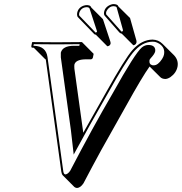

<svg xmlns="http://www.w3.org/2000/svg" viewBox="-20 -852 890 940"><path d="M357.9 -789.1Q363.3 -814.9 389.2 -824.2Q397.9 -827.1 406.7 -827.1Q417.5 -826.7 422.9 -821.8Q425.8 -818.4 427.2 -814.9L483.9 -758.3L520 -649.4Q522 -642.1 521.5 -638.2Q518.1 -626.5 505.4 -625.5L449.2 -682.1Q444.8 -682.6 441.9 -684.6Q441.9 -684.6 360.4 -769Q356 -776.9 357.9 -789.1ZM489.7 -793.9Q495.1 -819.3 523.4 -829.6Q530.8 -832 535.6 -832Q550.3 -831.5 556.2 -826.2Q558.6 -823.2 560.1 -819.8L616.7 -763.7L647.9 -653.3Q648.9 -648.4 647.9 -642.6Q644 -631.8 632.8 -630.4L576.2 -687Q570.8 -688 566.4 -691.4Q564.9 -693.4 563.5 -694.3L492.7 -774.9Q487.3 -781.7 489.7 -793.9ZM727.1 -658.2Q755.9 -657.2 775.4 -637.7L832 -581.5Q855 -557.1 849.1 -525.4Q842.8 -494.6 814.5 -474.6Q801.3 -465.8 789.6 -465.3Q773.4 -465.8 765.1 -474.1L712.4 -526.4Q676.8 -477.1 597.7 -334.5L475.1 -116.2Q429.7 -33.2 388.7 45.4Q374 67.4 356.9 68.4Q349.1 67.4 344.2 63.5L287.6 6.8Q281.7 0 280.3 -11.2L204.1 -561.5Q202.6 -561.5 202.1 -561.5L145.5 -618.2H139.6Q136.7 -618.7 134.8 -619.6Q133.3 -622.6 133.3 -626L137.2 -645L139.2 -646Q140.1 -646 255.9 -645L380.4 -646L382.3 -645L438.5 -588.4L434.6 -569.3Q431.6 -562 424.8 -561.5H397.9Q350.6 -560.5 344.2 -535.6Q343.3 -530.3 344.2 -515.6L387.7 -202.1Q500.5 -402.3 500.5 -401.9Q591.8 -565.4 628.9 -607.4Q673.8 -657.7 727.1 -658.2ZM727.1 -647.9Q674.8 -647.9 629.9 -592.8Q593.8 -548.3 509.3 -397Q412.1 -227.5 356 -123L340.8 -95.2L327.1 -214.8L277.8 -571.3V-571.8Q277.3 -589.8 277.8 -594.2Q286.6 -627.4 341.3 -627.9Q346.2 -627.9 355.5 -627.9Q363.8 -627.9 368.2 -627.9L370.1 -635.7Q287.6 -634.8 255.9 -634.8Q218.3 -634.8 145.5 -635.7L143.6 -627.9H145.5Q204.6 -626.5 212.4 -573.2L290 -12.2Q292.5 1.5 300.3 2Q312.5 0.5 323.7 -16.1Q433.6 -227.5 532.2 -396Q641.1 -591.8 674.8 -620.1Q689.5 -631.8 706.1 -631.8Q737.8 -631.8 740.2 -607.9Q740.2 -603.5 739.7 -600.1Q737.3 -587.9 717.3 -566.4Q712.9 -561 711.9 -558.1Q709 -537.1 725.6 -532.7Q729.5 -532.2 732.9 -532.2Q753.4 -532.2 773.4 -563Q780.8 -574.7 782.7 -584Q790 -618.2 759.3 -638.2Q749 -644.5 738.8 -647Q732.4 -647.9 727.1 -647.9ZM499.5 -792V-782.2L571.3 -701.2Q574.7 -697.3 575.7 -696.8Q579.6 -697.8 582 -701.2Q582 -704.1 581.5 -707L550.8 -816.9Q545.9 -821.8 535.6 -821.8Q518.1 -821.8 505.4 -804.2Q501 -797.9 499.5 -792ZM367.7 -787.1Q366.2 -779.8 368.2 -775.4L448.7 -691.9Q452.6 -693.8 455.1 -696.8Q454.6 -699.7 453.6 -703.1L418 -811.5Q413.6 -816.9 406.7 -816.9Q378.9 -816.9 369.1 -792Q368.2 -789.1 367.7 -787.1Z"/></svg>

Font: Linux Biolinum Shadow O
Style: Italic
Weight: 400
Italic angle: -12°
Designer: Philipp H. Poll
Foundry: Philipp H. Poll
Version: Version 0.6.2